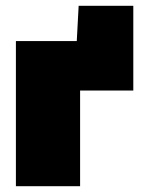

<svg xmlns="http://www.w3.org/2000/svg" viewBox="-20 -644 494 664"><path d="M35 0V-502H245.5L252 -624H441V-331H257V0Z"/></svg>

Font: Commissioner Black
Style: Regular
Weight: 900
Designer: Kostas Bartsokas
Foundry: Kostas Bartsokas
Version: Version 1.000; ttfautohint (v1.8.3)